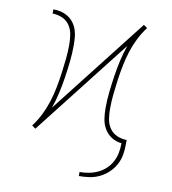

<svg xmlns="http://www.w3.org/2000/svg" viewBox="-80 -602 760 846"><g transform="rotate(10 300.0 -179.0)"><path d="M329 174V156Q350 156 371 152Q392 148 411 139Q430 130 445.5 115.5Q461 101 471 82Q481 63 485 42Q489 21 489 0V-1Q465 -3 444.5 -16Q424 -29 412 -49.5Q400 -70 396.5 -93.5Q393 -117 393 -141Q393 -177 397 -213.5Q401 -250 406.5 -286.5Q412 -323 420 -358.5Q428 -394 440 -428L104 2L103 1Q103 1 103 1Q103 1 103 1L96 -4L88 -10Q88 -10 88 -10Q88 -10 88 -10Q108 -36 123 -66Q138 -96 148 -127.5Q158 -159 164.5 -191.5Q171 -224 175.5 -257Q180 -290 183.5 -323Q187 -356 187 -389Q187 -411 183.5 -433.5Q180 -456 167.5 -474.5Q155 -493 134 -502Q113 -511 91 -511V-530Q108 -530 125 -526Q142 -522 157 -512.5Q172 -503 182.5 -489Q193 -475 198.5 -458.5Q204 -442 205.5 -424.5Q207 -407 207 -389Q207 -353 203 -316.5Q199 -280 193.5 -243.5Q188 -207 180 -171.5Q172 -136 160 -102L496 -532L497 -531Q497 -531 497 -531Q497 -531 497 -531L504 -526L512 -520Q512 -520 512 -520Q512 -520 512 -520Q492 -494 477 -464Q462 -434 452 -402.5Q442 -371 435.5 -338.5Q429 -306 424.5 -273Q420 -240 416.5 -207Q413 -174 413 -141Q413 -119 416.5 -96.5Q420 -74 432.5 -55.5Q445 -37 466 -28Q487 -19 509 -19V0Q509 24 505 47.5Q501 71 489.5 92Q478 113 460.5 129.5Q443 146 421.5 156.5Q400 167 376.5 170.5Q353 174 329 174Z"/></g></svg>

Font: Iosevka Curly Thin Extended
Style: Regular
Weight: 100
Width: 7
Monospace: yes
Designer: Belleve Invis
Foundry: Belleve Invis
Version: Version 11.1.0; ttfautohint (v1.8.3)